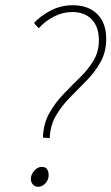

<svg xmlns="http://www.w3.org/2000/svg" viewBox="-20 -702 426 734"><path d="M144 -176Q146 -229 168 -268.5Q190 -308 221.5 -341Q253 -374 284.5 -404.5Q316 -435 337 -469.5Q358 -504 358 -548Q358 -599 331 -627.5Q304 -656 256 -656Q220 -656 186 -638.5Q152 -621 128 -594L110 -614Q134 -641 173.5 -661.5Q213 -682 258 -682Q318 -682 352 -648Q386 -614 386 -554Q386 -504 365 -466Q344 -428 312.5 -395.5Q281 -363 249 -331Q217 -299 194.5 -261Q172 -223 170 -174ZM126 12Q113 12 105.5 3Q98 -6 98 -18Q98 -29 104 -39.5Q110 -50 119.5 -57Q129 -64 140 -64Q154 -64 160 -55Q166 -46 166 -32Q166 -21 160.5 -11Q155 -1 146 5.5Q137 12 126 12Z"/></svg>

Font: Source Sans Variable
Style: Italic
Weight: 200
Italic angle: -11°
Designer: Paul D. Hunt
Foundry: Adobe Systems Incorporated
Version: Version 3.006;hotconv 1.0.111;makeotfexe 2.5.65597